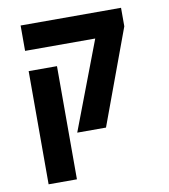

<svg xmlns="http://www.w3.org/2000/svg" viewBox="-82 -679 764 868"><g transform="rotate(-10 300.0 -244.5)"><path d="M393 -492.5H71V-609H532V-524L371 -87.5H239ZM71 -399.5H201V120H71Z"/></g></svg>

Font: JuliaMono
Style: Bold
Weight: 700
Monospace: yes
Designer: cormullion
Foundry: corm
Version: Version 0.055; ttfautohint (v1.8.4)